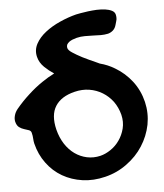

<svg xmlns="http://www.w3.org/2000/svg" viewBox="-57 -642 624 730"><g transform="rotate(-5 255.5 -277.5)"><path d="M377.4 -95.2Q363.8 -75.7 344.2 -62.5Q324.7 -49.3 304.7 -44.4Q278.3 -38.1 252.9 -43.5Q228 -48.8 206.5 -64Q185.5 -79.1 169.9 -103Q154.3 -127.4 146.5 -158.2Q132.8 -214.4 154.3 -248.5Q175.8 -282.7 228 -295.4Q257.3 -302.7 284.7 -298.3Q312 -293.9 335 -279.8Q357.4 -266.1 374 -244.1Q390.1 -221.7 397.5 -193.4Q404.3 -165.5 397.9 -140.1Q391.6 -115.2 377.4 -95.2ZM453.6 -313.5Q426.8 -348.1 389.6 -370.1Q363.3 -386.2 333 -394L320.3 -399.9Q291.5 -412.6 269 -423.8Q246.6 -435.5 231.9 -445.3Q217.3 -454.6 214.8 -463.9Q213.4 -471.2 215.8 -476.6Q218.8 -481.9 224.1 -486.3Q230 -490.7 237.3 -493.7Q245.1 -496.6 253.4 -499Q269 -502.9 285.2 -502.9Q300.8 -502.9 315.9 -502.4Q331.5 -501.5 346.2 -501.5Q360.4 -501.5 374 -504.4Q384.8 -507.3 393.1 -514.6Q401.9 -522.5 405.3 -535.6L409.2 -549.3Q411.6 -556.6 411.1 -562.5Q411.1 -568.4 409.7 -574.2Q407.2 -584.5 396.5 -589.8Q385.7 -595.2 371.1 -597.2Q356 -599.1 338.9 -598.6Q321.8 -597.7 305.7 -595.7Q289.1 -593.3 276.9 -591.3Q264.6 -588.9 259.3 -587.9Q228.5 -580.1 196.8 -565.9Q165 -551.8 140.6 -532.7Q116.2 -513.7 103.5 -490.2Q90.8 -466.3 97.2 -440.4Q102.5 -418 120.6 -400.4Q136.7 -384.8 156.7 -371.6Q132.3 -359.4 108.9 -343.3Q81.5 -324.7 55.7 -300.8Q29.3 -276.9 6.3 -249Q-2.9 -237.3 -5.9 -225.1Q-9.3 -212.9 -6.8 -201.7Q-2.9 -186.5 5.9 -180.2Q14.6 -173.8 24.4 -170.9Q35.2 -167.5 42.5 -165Q50.3 -162.1 52.2 -154.3Q55.2 -142.6 55.7 -131.8Q56.2 -121.6 58.1 -113.3Q68.8 -69.8 93.3 -37.1Q117.7 -3.9 152.3 16.1Q187 36.1 229 42Q271 47.9 316.4 36.6Q362.3 25.4 399.4 -2Q437 -29.3 460.4 -65.9Q484.4 -103 493.2 -146.5Q501.5 -190.4 491.2 -233.9Q480.5 -278.3 453.6 -313.5Z"/></g></svg>

Font: Gochi Hand Cyrillic
Style: Regular
Weight: 400
Designer: Juan Pablo del Peral; Denis Ignatov
Foundry: Juan Pablo del Peral; Denis Ignatov
Version: Version 1.00 June 29, 2018, initial release